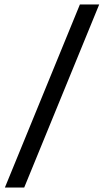

<svg xmlns="http://www.w3.org/2000/svg" viewBox="-20 -805 469 865"><path d="M340 -785H427L89 40H2Z"/></svg>

Font: Evergrow Sans 
Style: Regular
Weight: 400
Foundry: 10Web
Version: Version 1.000